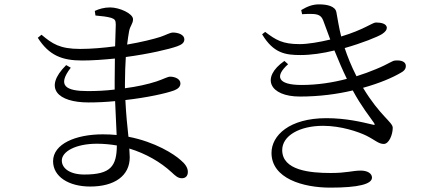

<svg xmlns="http://www.w3.org/2000/svg" viewBox="-20 -811 2040 879"><path d="M382 -394C282 -394 240 -418 304 -501L283 -513C176 -407 245 -342 385 -342C425 -342 466 -344 507 -348L514 -193C494 -195 473 -196 451 -196C326 -196 223 -152 223 -73C223 -2 295 43 393 43C504 43 574 -6 574 -91L572 -131C648 -108 715 -69 766 -22C784 -5 795 5 813 5C829 5 840 -5 840 -24C840 -43 828 -61 806 -79C777 -105 692 -161 568 -185C563 -232 557 -288 554 -353C652 -364 739 -383 777 -397C795 -404 806 -414 806 -429C806 -450 780 -460 759 -460C747 -460 729 -449 696 -438C656 -425 606 -414 552 -407V-429C552 -476 554 -516 556 -550C662 -564 755 -586 791 -599C810 -606 824 -614 824 -631C824 -652 796 -662 772 -662C758 -662 741 -651 714 -642C683 -632 627 -618 562 -607C565 -632 568 -651 571 -668C576 -694 589 -702 589 -723C589 -749 527 -777 484 -777C457 -777 433 -770 414 -761L417 -740C449 -737 469 -735 490 -729C506 -723 510 -718 510 -698L507 -599C454 -592 398 -587 347 -587C253 -587 219 -611 170 -652L153 -638C204 -558 263 -534 356 -534C404 -534 456 -538 506 -543L505 -441V-401C464 -396 422 -394 382 -394ZM515 -145C514 -50 487 -12 366 -12C299 -12 263 -41 263 -76C263 -117 326 -153 424 -153C455 -153 486 -150 515 -145Z M1684 -241C1637 -252 1565 -270 1474 -270C1305 -270 1223 -191 1223 -111C1223 6 1367 48 1492 48C1621 48 1683 32 1683 2C1683 -17 1662 -30 1632 -30C1593 -30 1569 -19 1494 -19C1399 -19 1272 -31 1272 -124C1272 -190 1352 -235 1459 -235C1541 -235 1620 -208 1657 -190C1697 -170 1713 -152 1737 -152C1761 -152 1778 -195 1778 -226C1778 -252 1720 -280 1642 -409C1718 -430 1778 -456 1815 -478C1834 -488 1838 -499 1838 -509C1838 -529 1816 -536 1791 -534C1775 -534 1764 -520 1700 -494C1674 -483 1644 -472 1612 -462C1588 -509 1571 -552 1558 -591C1639 -614 1708 -642 1729 -655C1744 -665 1751 -674 1751 -684C1750 -703 1724 -708 1701 -708C1685 -708 1646 -675 1542 -644C1532 -683 1526 -723 1520 -755C1515 -783 1477 -791 1441 -791C1411 -791 1388 -782 1359 -765L1363 -746C1380 -747 1397 -748 1414 -747C1445 -745 1454 -734 1462 -711L1492 -630C1443 -618 1388 -609 1352 -609C1273 -609 1243 -628 1194 -665L1180 -654C1232 -567 1287 -559 1356 -559C1404 -559 1459 -567 1511 -580C1530 -533 1549 -489 1568 -450C1504 -433 1433 -422 1361 -422C1250 -422 1237 -462 1299 -517L1282 -532C1173 -456 1213 -369 1353 -369C1441 -369 1524 -380 1595 -397C1633 -326 1674 -275 1691 -250C1698 -240 1697 -237 1684 -241Z"/></svg>

Font: Harano Aji Mincho
Style: Regular
Weight: 400
Foundry: Masamichi Hosoda
Version: HaranoAjiMincho-Regular version 20230610;ttx 4.39.4